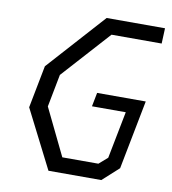

<svg xmlns="http://www.w3.org/2000/svg" viewBox="-82 -801 784 873"><g transform="rotate(10 310.0 -365.0)"><path d="M200 0H444L519 -68L581 -387H356.5L344 -323H500L457.5 -105.5L418 -71H251.5L146.5 -287.5L175.5 -438L375 -659H606.5L609.5 -730H340L101.5 -465L63.5 -269Z"/></g></svg>

Font: Monaspace Krypton Light
Style: Italic
Weight: 300
Italic angle: -11°
Designer: Riley Cran & the Lettermatic Team
Foundry: Lettermatic
Version: Version 1.101 (Monaspace Krypton)